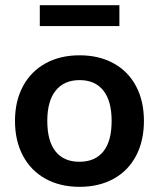

<svg xmlns="http://www.w3.org/2000/svg" viewBox="-20 -715 615 743"><path d="M38 -247Q38 -324 69 -381.5Q100 -439 156.5 -470Q213 -501 288 -501Q363 -501 419.5 -470Q476 -439 506.5 -381.5Q537 -324 537 -247Q537 -170 506.5 -112Q476 -54 419.5 -23Q363 8 288 8Q213 8 156.5 -23Q100 -54 69 -112Q38 -170 38 -247ZM412 -247Q412 -324 380 -364.5Q348 -405 288 -405Q228 -405 195.5 -364.5Q163 -324 163 -247Q163 -169 195 -129Q227 -89 287 -89Q348 -89 380 -129Q412 -169 412 -247ZM134 -614V-695H442V-614Z"/></svg>

Font: wassup Sans
Style: Bold
Weight: 700
Version: Version 2.001